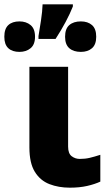

<svg xmlns="http://www.w3.org/2000/svg" viewBox="-75 -858 503 888"><path d="M240 -549V-180Q240 -148 256.5 -135.5Q273 -123 294 -123Q319 -123 340 -128Q361 -133 389 -142V-18Q363 -6 328 2Q293 10 248 10Q196 10 153.5 -6.5Q111 -23 86 -63.5Q61 -104 61 -176V-549ZM262 -838V-828Q249 -795 228.5 -756.5Q208 -718 182 -678H103V-691Q108 -720 114.5 -763Q121 -806 122 -838ZM15 -759Q46 -759 66.5 -742Q87 -725 87 -688Q87 -652 66.5 -635Q46 -618 15 -618Q-18 -618 -36.5 -635Q-55 -652 -55 -688Q-55 -725 -36.5 -742Q-18 -759 15 -759ZM299 -759Q331 -759 350.5 -742Q370 -725 370 -688Q370 -652 350.5 -635Q331 -618 299 -618Q265 -618 245.5 -635Q226 -652 226 -688Q226 -725 245.5 -742Q265 -759 299 -759Z"/></svg>

Font: Noto Sans Disp ExtBd
Style: Regular
Weight: 800
Designer: Monotype Design Team
Foundry: Monotype Imaging Inc.
Version: Version 2.000;GOOG;noto-source:20170915:90ef993387c0; ttfaut